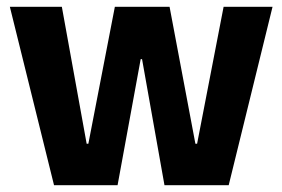

<svg xmlns="http://www.w3.org/2000/svg" viewBox="-20 -545 831 565"><path d="M139 0 9 -525H162L235 -122H240L318 -525H479L555 -122H560L638 -525H782L653 0H464L398 -371H394L326 0Z"/></svg>

Font: Bricolage Grotesque 96pt Bricolage Grotesque 48pt Regular
Style: Bold
Weight: 700
Designer: Mathieu Triay
Foundry: Atelier Triay
Version: Version 1.001; ttfautohint (v1.8.4.7-5d5b);gftools[0.9.33.de